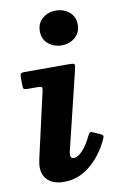

<svg xmlns="http://www.w3.org/2000/svg" viewBox="-89 -829 566 897"><g transform="rotate(-10 194.0 -380.5)"><path d="M151 -695Q151 -733 177.5 -755.2Q204 -777.5 241 -777.5Q278 -777.5 304.5 -755.2Q331 -733 331 -695Q331 -657 304.5 -634.8Q278 -612.5 241 -612.5Q204 -612.5 177.5 -634.8Q151 -657 151 -695ZM282.5 -492.5 192 -120Q189.5 -110.5 189.5 -101Q189.5 -84.5 205.5 -84.5Q224.5 -84.5 247.2 -108.8Q270 -133 288.5 -173Q294.5 -185 298.5 -188.5Q302.5 -192 316.5 -186L348.5 -171.5Q360 -166 358.8 -159.5Q357.5 -153 351.5 -140.5Q316.5 -69 262.2 -25.8Q208 17.5 142 17.5Q93.5 17.5 66.8 -5.8Q40 -29 40 -70Q40 -79 42.2 -91.8Q44.5 -104.5 46 -112.5L115 -417Q118.5 -431.5 115.5 -435.8Q112.5 -440 95.5 -440H48.5Q34 -440 30.2 -443.8Q26.5 -447.5 26.5 -462V-501.5Q26.5 -514 31 -517Q35.5 -520 47.5 -520H258.5Q280.5 -520 283.8 -515.8Q287 -511.5 282.5 -492.5Z"/></g></svg>

Font: Besley*
Style: Bold Italic
Weight: 700
Italic angle: -13°
Designer: Owen Earl
Foundry: indestructible type*
Version: Version 2.000; ttfautohint (v1.8.3)